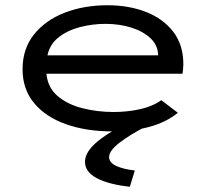

<svg xmlns="http://www.w3.org/2000/svg" viewBox="-20 -491 790 732"><path d="M409 10Q309 10 231.5 -17.5Q154 -45 110 -98Q66 -151 66 -227Q66 -305 109.5 -359.5Q153 -414 226.5 -442.5Q300 -471 390 -471Q471 -471 536.5 -445.5Q602 -420 640.5 -370Q679 -320 679 -246Q679 -237 678 -228Q677 -219 676 -210H157Q162 -157 199.5 -125Q237 -93 294 -78.5Q351 -64 413 -64Q465 -64 513 -74.5Q561 -85 595 -109L658 -61Q614 -25 550 -7.5Q486 10 409 10ZM161 -280H583Q582 -319 553.5 -345.5Q525 -372 480 -386Q435 -400 382 -400Q333 -400 286 -388Q239 -376 204.5 -349.5Q170 -323 161 -280ZM494 159 475 221Q393 212 348.5 188Q304 164 304 126Q304 87 354 46.5Q404 6 488 -31L535 -8Q478 21 437 52Q396 83 396 108Q396 129 423 141.5Q450 154 494 159Z"/></svg>

Font: Inconsolata ExtraExpanded Medium
Style: Regular
Weight: 500
Width: 8
Monospace: yes
Designer: Raph Levien, Cyreal, Brenton Simpson
Foundry: Raph Levien, Cyreal, Google
Version: Version 3.001; ttfautohint (v1.8.2.53-6de2)